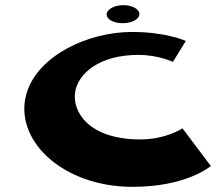

<svg xmlns="http://www.w3.org/2000/svg" viewBox="-20 -708 851 745"><path d="M459 -688C493 -688 520 -673 521 -654C521 -634 493 -618 456 -618C419 -618 392 -634 394 -654C396 -673 425 -688 459 -688ZM524 -167C326 -167 258 -274 272 -353C284 -422 364 -495 517 -495C594 -495 651 -468 651 -468L701 -549C701 -549 626 -584 493 -584C319 -584 131 -492 85 -352C26 -171 218 17 494 17C706 17 798 -64 798 -64L688 -210C688 -210 625 -167 524 -167Z"/></svg>

Font: Hussar Milosc
Style: Bold
Weight: 700
Foundry: Cannot Into Space Fonts
Version: Version 1.02